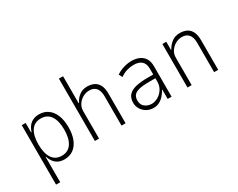

<svg xmlns="http://www.w3.org/2000/svg" viewBox="-107 -1203 2331 1880"><g transform="rotate(-30 1059.0 -262.5)"><path d="M91 180V-492H135V-385H140Q159 -444 196.5 -472Q234 -500 288 -500Q347 -500 389.5 -469.5Q432 -439 455 -382.5Q478 -326 478 -246Q478 -167 455 -110Q432 -53 389.5 -22.5Q347 8 288 8Q234 8 197.5 -19.5Q161 -47 142 -106H138V180ZM283 -36Q355 -36 392.5 -91.5Q430 -147 430 -247Q430 -346 393 -401Q356 -456 284 -456Q211 -456 174.5 -401Q138 -346 138 -247Q138 -147 174.5 -91.5Q211 -36 283 -36Z M634 0V-705H681V-400H686Q703 -439 740.5 -469.5Q778 -500 832 -500Q878 -500 911 -483.5Q944 -467 962.5 -431Q981 -395 981 -333V0H935V-330Q935 -373 923 -400.5Q911 -428 888.5 -442Q866 -456 831 -456Q792 -456 757.5 -436Q723 -416 702 -383.5Q681 -351 681 -311V0Z M1298 8Q1252 8 1217.5 -12.5Q1183 -33 1164 -65.5Q1145 -98 1145 -134Q1145 -190 1174.5 -221.5Q1204 -253 1258.5 -265.5Q1313 -278 1389 -278H1464V-236H1391Q1340 -236 1302 -231.5Q1264 -227 1240 -215.5Q1216 -204 1204 -184Q1192 -164 1192 -134Q1192 -86 1224.5 -61Q1257 -36 1300 -36Q1337 -36 1373 -57.5Q1409 -79 1431.5 -115.5Q1454 -152 1454 -196V-344Q1454 -401 1423 -428.5Q1392 -456 1332 -456Q1296 -456 1257.5 -445Q1219 -434 1181 -407L1161 -446Q1186 -464 1215 -475.5Q1244 -487 1274 -493.5Q1304 -500 1333 -500Q1382 -500 1420 -483.5Q1458 -467 1479.5 -433Q1501 -399 1501 -345V0H1457V-105H1453Q1439 -78 1416.5 -51.5Q1394 -25 1364 -8.5Q1334 8 1298 8Z M1681 0V-492H1725V-400H1729Q1749 -439 1787 -469.5Q1825 -500 1879 -500Q1925 -500 1958 -483.5Q1991 -467 2009.5 -430.5Q2028 -394 2028 -333V0H1982V-330Q1982 -373 1970 -400.5Q1958 -428 1935.5 -442Q1913 -456 1878 -456Q1839 -456 1804.5 -436Q1770 -416 1749 -383.5Q1728 -351 1728 -311V0Z"/></g></svg>

Font: Nunito Sans 7pt Condensed ExtraLight
Style: Regular
Weight: 250
Width: 3
Designer: Vernon Adams
Foundry: Vernon Adams
Version: Version 3.101;gftools[0.9.27]